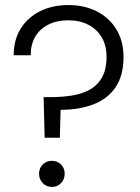

<svg xmlns="http://www.w3.org/2000/svg" viewBox="-20 -732 552 757"><path d="M156 -189 152 -349H178Q222 -349 261.5 -355Q301 -361 332 -377.5Q363 -394 381.5 -425.5Q400 -457 400 -508Q400 -553 381 -585Q362 -617 328 -634.5Q294 -652 249 -652Q204 -652 170.5 -635Q137 -618 119 -587.5Q101 -557 101 -514H34Q34 -575 61.5 -619Q89 -663 137.5 -687.5Q186 -712 250 -712Q313 -712 362 -687Q411 -662 439 -616Q467 -570 467 -508Q467 -433 435 -387Q403 -341 347 -320Q291 -299 219 -299L216 -189ZM185 5Q163 5 148.5 -10Q134 -25 134 -47Q134 -69 148.5 -83.5Q163 -98 184 -98Q206 -98 220.5 -83.5Q235 -69 235 -47Q235 -25 220.5 -10Q206 5 185 5Z"/></svg>

Font: DM Sans 24pt Light
Style: Regular
Weight: 300
Designer: Colophon Foundry, Jonny Pinhorn
Foundry: Colophon Foundry
Version: Version 4.004;gftools[0.9.30]